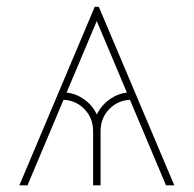

<svg xmlns="http://www.w3.org/2000/svg" viewBox="-20 -556 581 576"><path d="M478 0 264.6 -506.3 266.6 -535.6H276.4L502.9 0ZM259.3 0V-162.6Q259.3 -202.6 232.2 -229.7Q205.1 -256.8 165 -256.8V-279.3Q199.7 -279.3 228.3 -260.7Q256.8 -242.2 270.5 -212.4Q284.7 -242.2 313 -260.7Q341.3 -279.3 376 -279.3V-256.8Q335.9 -256.8 308.8 -229.7Q281.7 -202.6 281.7 -162.6V0ZM38.1 0 264.2 -535.6H274.4L275.9 -506.3L62.5 0Z"/></svg>

Font: Inter 20pt Thin
Style: Regular
Weight: 250
Version: Version 4.001;git-66647c0bb